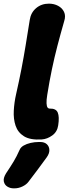

<svg xmlns="http://www.w3.org/2000/svg" viewBox="-66 -743 388 1052"><path d="M163 21Q100 25 66 4Q32 -17 19.5 -54Q7 -91 9.5 -136.5Q12 -182 22 -226Q39 -301 51.5 -365.5Q64 -430 74.5 -494.5Q85 -559 97 -634Q103 -674 132 -698.5Q161 -723 202 -723Q230 -723 252.5 -711Q275 -699 285 -677.5Q295 -656 286 -628Q265 -555 248.5 -491.5Q232 -428 218.5 -363.5Q205 -299 193 -224Q188 -194 189 -177Q190 -160 194.5 -154Q199 -148 207 -148Q241 -149 250.5 -126Q260 -103 253 -57Q248 -21 220.5 -1Q193 19 163 21ZM90 253Q79 268 57.5 278.5Q36 289 13 289H9Q-10 289 -25.5 279.5Q-41 270 -45 251.5Q-49 233 -33 207Q-7 168 9 141.5Q25 115 41 79Q47 64 63.5 54.5Q80 45 102 40Q124 35 147 35H154Q178 35 191 47.5Q204 60 204.5 79Q205 98 190 119Q162 158 140 187Q118 216 90 253Z"/></svg>

Font: Winky Sans ExtraBold
Style: Italic
Weight: 800
Italic angle: -8.97852°
Designer: Simon Atzbach
Foundry: typofactur
Version: Version 1.205